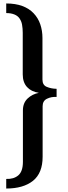

<svg xmlns="http://www.w3.org/2000/svg" viewBox="-20 -880 396 1113"><path d="M16.1 157.2Q59.6 159.2 86.4 136.2Q112.8 113.3 112.8 58.1V-240.2Q112.8 -283.2 140.1 -309.1Q167 -334.5 205.1 -341.8Q160.6 -349.1 136.7 -375.5Q111.8 -402.8 111.8 -449.2V-689.9Q111.8 -714.4 107.9 -736.8Q104.5 -756.8 93.3 -772.9Q83 -788.1 64 -795.9Q44.4 -804.2 16.1 -804.2V-859.9Q69.8 -859.9 109.4 -845.2Q148.9 -830.6 174.8 -803.2Q201.2 -775.4 213.4 -739.3Q226.1 -702.1 226.1 -660.2V-418.9Q226.1 -386.7 251 -376.5Q276.4 -365.7 308.1 -365.2V-317.9Q278.3 -320.3 252.4 -307.6Q227.1 -295.4 227.1 -264.2V28.8Q227.1 123 171.4 168Q115.2 212.9 16.1 212.9Z"/></svg>

Font: SimahzazaarabicW05-Medium
Style: Regular
Weight: 500
Designer: Ahmed zaza
Foundry: Ahmed zaza
Version: Version 1.001